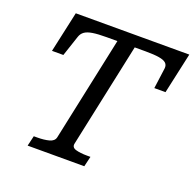

<svg xmlns="http://www.w3.org/2000/svg" viewBox="-125 -839 980 968"><g transform="rotate(20 365.0 -355.0)"><path d="M247 -90 366 -650H309Q262 -650 234 -645.5Q206 -641 191.5 -630.5Q177 -620 171 -602L134 -491H73L121 -710H730L682 -491H622L637 -602Q639 -620 628 -630.5Q617 -641 590 -645.5Q563 -650 517 -650H459L340 -91Q335 -69 359 -62Q383 -55 420 -55H438L425 0H121L134 -55H152Q189 -55 215.5 -62Q242 -69 247 -90Z"/></g></svg>

Font: Roboto Serif
Style: Italic
Weight: 400
Italic angle: -10°
Designer: Greg Gazdowicz
Foundry: Commercial Type
Version: Version 1.008